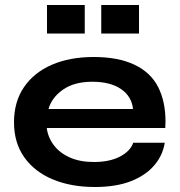

<svg xmlns="http://www.w3.org/2000/svg" viewBox="-20 -736 718 768"><path d="M513 -165H639Q631 -114 596.5 -74Q562 -34 503 -11Q444 12 359 12Q264 12 191 -18.5Q118 -49 77 -107Q36 -165 36 -247Q36 -329 76 -387.5Q116 -446 187.5 -477Q259 -508 355 -508Q453 -508 518 -477Q583 -446 612.5 -388Q642 -330 642 -250Q642 -237 641 -224H167Q172 -186 195.5 -155Q219 -124 259.5 -106Q300 -88 356 -88Q418 -88 459.5 -109.5Q501 -131 513 -165ZM349 -409Q277 -409 232 -377.5Q187 -346 174 -300H512Q507 -350 464.5 -379.5Q422 -409 349 -409ZM319 -716V-602H168V-716ZM536 -716V-602H385V-716Z"/></svg>

Font: Syne Modified
Style: Bold
Weight: 700
Designer: Lucas Descroix
Foundry: Bonjour Monde
Version: Version 2.200